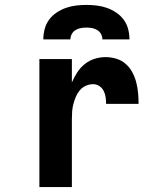

<svg xmlns="http://www.w3.org/2000/svg" viewBox="-20 -760 640 780"><path d="M140 0V-520H272V-425Q281 -446 293.5 -465.5Q306 -485 324 -499.5Q342 -514 364 -521Q386 -528 409 -528Q431 -528 452.5 -521.5Q474 -515 490.5 -500.5Q507 -486 517.5 -466.5Q528 -447 533.5 -425.5Q539 -404 541 -382Q543 -360 543 -338H411Q411 -352 409 -365.5Q407 -379 401 -391Q395 -403 383.5 -410.5Q372 -418 358 -418Q343 -418 328.5 -411.5Q314 -405 304 -393Q294 -381 288 -366.5Q282 -352 278 -337Q274 -322 273 -306.5Q272 -291 272 -276V0ZM156 -600Q156 -621 161.5 -642Q167 -663 179.5 -680Q192 -697 210 -709Q228 -721 248 -728Q268 -735 289 -737.5Q310 -740 331 -740Q352 -740 373 -737.5Q394 -735 414 -728Q434 -721 452 -709Q470 -697 482.5 -680Q495 -663 500.5 -642Q506 -621 506 -600H396Q396 -611 390.5 -621.5Q385 -632 375 -638Q365 -644 353.5 -646Q342 -648 331 -648Q320 -648 308.5 -646Q297 -644 287 -638Q277 -632 271.5 -621.5Q266 -611 266 -600Z"/></svg>

Font: Iosevka Custom XBdEx
Style: Regular
Weight: 800
Width: 7
Monospace: yes
Designer: Belleve Invis
Foundry: Belleve Invis
Version: Version 11.2.4; ttfautohint (v1.8.4)